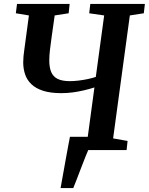

<svg xmlns="http://www.w3.org/2000/svg" viewBox="-20 -763 756 976"><path d="M288 193Q294 159.5 300.8 121.5Q307.5 83.5 314.2 46.8Q321 10 326.5 -20.2Q332 -50.5 335.5 -67.5H447.5L428.5 0Q424.5 8.5 414.2 34.2Q404 60 391.8 91.8Q379.5 123.5 368.8 151.8Q358 180 352.5 193ZM329 0 334.5 -46.5 425 -59.5 460 -318.5Q435 -310.5 406.5 -303.8Q378 -297 349 -293.2Q320 -289.5 291.5 -289.5Q236.5 -289.5 199.2 -301.5Q162 -313.5 139.8 -334.8Q117.5 -356 107.8 -384.5Q98 -413 98 -446.5Q98 -461.5 99.5 -477.2Q101 -493 103 -506L127 -684.5L60.5 -695.5L66.5 -743H334L329 -695.5L258 -684.5L242 -571.5Q237.5 -540.5 234 -510Q230.5 -479.5 230.5 -455.5Q230.5 -420.5 240.2 -397Q250 -373.5 273 -362Q296 -350.5 335 -350.5Q356 -350.5 380.5 -353.5Q405 -356.5 428 -361.5Q451 -366.5 467 -372L509.5 -684.5L433.5 -695.5L439 -743H716.5L711 -695.5L640 -684.5L555 -59.5L628.5 -46.5L623.5 0Z"/></svg>

Font: Merriweather SemiBold
Style: Italic
Weight: 600
Italic angle: -7.8°
Version: Version 2.101